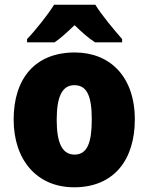

<svg xmlns="http://www.w3.org/2000/svg" viewBox="-20 -786 633 816"><path d="M385 -766H210C184 -724 129 -655 95 -620V-606H212C240 -625 264 -648 297 -679C329 -648 355 -625 384 -606H499V-620C463 -661 413 -721 385 -766ZM553 -278C553 -461 447 -563 298 -563C129 -563 38 -452 38 -278C38 -107 136 10 295 10C466 10 553 -109 553 -278ZM221 -277C221 -375 244 -424 296 -424C351 -424 370 -375 370 -278C370 -180 351 -129 297 -129C243 -129 221 -181 221 -277Z"/></svg>

Font: Noto Sans Georgian SemiCondensed Black
Style: Regular
Weight: 900
Width: 4
Designer: Monotype Design Team, Akaki Razmadze
Foundry: Google LLC
Version: Version 2.005